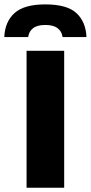

<svg xmlns="http://www.w3.org/2000/svg" viewBox="-49 -876 424 896"><path d="M250.5 0H75V-639H250.5ZM162.5 -855.5Q263.5 -855.5 307.5 -815Q351.5 -774.5 354.5 -703H243Q239 -730.5 219.2 -745Q199.5 -759.5 162.5 -759.5Q125 -759.5 105.5 -744.5Q86 -729.5 82.5 -703H-29Q-26 -774.5 18.8 -815Q63.5 -855.5 162.5 -855.5Z"/></svg>

Font: Anek Latin Expanded
Style: Bold
Weight: 700
Width: 7
Designer: Yesha Goshar
Foundry: Ek Type
Version: Version 1.003